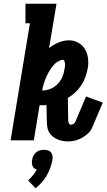

<svg xmlns="http://www.w3.org/2000/svg" viewBox="-20 -755 573 1033"><path d="M347 6Q331 6 316 3Q301 0 287.5 -6Q274 -12 262.5 -21.5Q251 -31 244 -43.5Q237 -56 234.5 -71.5Q232 -87 232 -102L230 -190Q223 -189 216.5 -189Q210 -189 203 -189Q201 -189 198.5 -189Q196 -189 193 -189L162 0H37L141 -630H117V-735H284L244 -496Q268 -515 295.5 -526.5Q323 -538 352 -538Q378 -538 400.5 -525.5Q423 -513 436 -492Q449 -471 453 -445Q457 -419 453 -393Q449 -369 441 -345Q433 -321 419 -299Q405 -277 386 -259Q367 -241 345 -228L347 -104Q348 -97 351.5 -90.5Q355 -84 362 -84Q369 -84 376 -89Q383 -94 386 -101L443 -236L533 -203L476 -69Q469 -51 453.5 -37Q438 -23 421 -13.5Q404 -4 385 1Q366 6 347 6ZM207 -268Q230 -268 251.5 -277Q273 -286 289.5 -302.5Q306 -319 315 -340Q324 -361 327 -383Q329 -391 329.5 -398Q330 -405 329.5 -412Q329 -419 327 -426Q325 -433 318 -433Q309 -433 301 -429Q293 -425 285.5 -420Q278 -415 272 -408.5Q266 -402 260.5 -395Q255 -388 250 -380.5Q245 -373 241 -365Q237 -357 233 -349.5Q229 -342 226 -334Q223 -326 220 -317.5Q217 -309 214.5 -301Q212 -293 210 -284.5Q208 -276 207 -268Q207 -268 207 -268Q207 -268 207 -268ZM171 258 131 215Q145 203 157 188.5Q169 174 178 157Q170 155 164 150Q158 145 155 137.5Q152 130 151.5 122Q151 114 153 105Q154 94 159.5 83.5Q165 73 174 65Q183 57 194 54Q205 51 216 51Q227 51 237.5 54Q248 57 254.5 65Q261 73 262.5 83.5Q264 94 262 105Q258 127 250.5 148Q243 169 231.5 189Q220 209 204.5 226.5Q189 244 171 258Z"/></svg>

Font: Iosevka Slab Extrabold
Style: Italic
Weight: 800
Italic angle: -9°
Monospace: yes
Designer: Belleve Invis
Foundry: Belleve Invis
Version: Version 11.1.0; ttfautohint (v1.8.3)